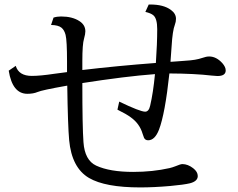

<svg xmlns="http://www.w3.org/2000/svg" viewBox="-20 -800 1040 839"><path d="M213.9 -723.1Q229 -728 246.6 -728Q295.9 -728 326.7 -708Q353 -691.4 353 -663.1Q353 -651.4 347.2 -630.9Q339.8 -606.9 339.8 -533.2V-494.1Q492.7 -512.2 661.1 -524.9Q667 -608.9 667 -672.9Q667 -719.2 649.9 -733.4Q639.6 -742.2 615.2 -748L629.9 -780.3Q635.3 -780.3 636.7 -780.3Q694.8 -780.3 726.6 -756.8Q749 -740.7 749 -717.8Q749 -704.6 744.1 -691.9Q733.9 -665.5 730 -599.1Q728 -571.8 725.6 -538.6L725.1 -529.8Q733.9 -530.3 758.8 -532.2Q769.5 -533.2 791.5 -534.7Q835.9 -537.1 863.8 -546.9Q881.3 -553.2 894 -553.2Q925.3 -553.2 951.7 -523.9Q966.3 -507.3 966.3 -492.2Q966.3 -467.8 930.2 -467.8Q922.9 -467.8 905.3 -469.7Q830.6 -478.5 720.2 -479Q701.2 -302.2 674.8 -233.4Q656.7 -187 627.4 -187Q614.7 -187 609.4 -197.8Q607.4 -202.1 603 -215.8Q590.3 -259.3 551.8 -287.1Q532.2 -301.8 493.2 -320.8L501 -356Q592.3 -312 614.3 -312Q630.4 -312 636.2 -338.4Q649.4 -394.5 657.2 -476.1Q526.9 -466.3 339.8 -437Q339.8 -245.1 344.7 -179.2Q350.1 -99.6 400.4 -76.2Q459.5 -48.8 562 -48.8Q647 -48.8 720.7 -65.4Q733.4 -68.4 745.6 -73.2Q769 -83 776.9 -83Q800.8 -83 824.2 -64.9Q844.2 -49.3 844.2 -30.8Q844.2 -7.8 809.6 1Q783.2 7.3 724.1 12.7Q651.9 19 592.8 19Q439.5 19 368.7 -22.5Q293.5 -66.9 282.2 -187.5Q276.4 -251.5 273.9 -425.8L268.1 -424.8Q163.1 -406.2 144 -397.9Q125.5 -390.1 99.6 -390.1Q34.2 -390.1 18.1 -491.2L48.8 -512.2Q62 -468.3 119.1 -468.3Q155.8 -468.3 216.8 -477.5Q245.6 -481.9 272.9 -484.9V-530.8Q272.9 -622.1 266.6 -647.5Q261.2 -668.5 249 -678.7Q234.9 -690.4 203.1 -690.9Z"/></svg>

Font: BIZ UDMincho
Style: Regular
Weight: 400
Monospace: yes
Designer: TypeBank Co., Ltd.
Foundry: Morisawa Inc.
Version: Version 1.06